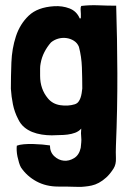

<svg xmlns="http://www.w3.org/2000/svg" viewBox="-20 -521 507 742"><path d="M137 -276Q141 -299 151.5 -319.5Q162 -340 177 -357Q189 -367 204.5 -371.5Q220 -376 236 -374Q252 -372 265.5 -363.5Q279 -355 285 -340Q295 -302 296.5 -260.5Q298 -219 298 -179Q297 -170 295.5 -160.5Q294 -151 291 -142.5Q288 -134 283 -127.5Q278 -121 269 -118Q243 -110 213 -114.5Q183 -119 165 -141Q135 -177 135 -228V-237Q135 -247 135 -256.5Q135 -266 137 -276ZM419 130Q429 114 428 90.5Q427 67 428 43Q434 -101 433.5 -237.5Q433 -374 429 -499Q395 -499 361 -500.5Q327 -502 294 -498Q291 -493 291.5 -484.5Q292 -476 292.5 -467.5Q293 -459 292.5 -453.5Q292 -448 288 -450Q276 -478 248.5 -488.5Q221 -499 189 -497Q125 -493 91 -460.5Q57 -428 41.5 -380.5Q26 -333 24 -279Q22 -225 22 -178Q24 -147 30 -117.5Q36 -88 50 -61Q59 -42 73 -30Q87 -18 104.5 -11Q122 -4 141.5 -1Q161 2 180 2Q194 1 210 1Q226 1 241.5 -1Q257 -3 270.5 -8Q284 -13 294 -24Q292 -6 294 11Q295 19 294 29.5Q293 40 292 50Q286 78 266.5 90Q247 102 226.5 100Q206 98 189.5 82.5Q173 67 173 41Q161 39 143.5 37.5Q126 36 107.5 35.5Q89 35 72 36.5Q55 38 45 42Q44 50 44.5 61Q45 72 47.5 84Q50 96 53.5 107.5Q57 119 61 126Q84 160 121 180Q158 200 205 200Q246 200 272 201Q298 202 308 200Q320 199 334 196Q348 193 362 185.5Q376 178 390.5 165Q405 152 419 130Z"/></svg>

Font: Londrina Solid
Style: Regular
Weight: 400
Designer: Marcelo Magalhaes
Foundry: Marcelo Magalhães
Version: Version 1.002